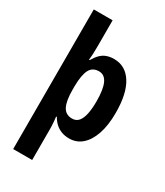

<svg xmlns="http://www.w3.org/2000/svg" viewBox="-241 -855 1022 1191"><g transform="rotate(30 270.0 -260.0)"><path d="M502 -272Q502 -183 480.5 -120Q459 -57 420.5 -23.5Q382 10 330 10Q300 10 275.5 1Q251 -8 231.5 -25.5Q212 -43 198 -68H193Q195 -50 196.5 -33.5Q198 -17 198.5 -3.5Q199 10 199 20V240H63V-760H198V-574Q198 -548 197 -522.5Q196 -497 193 -475H198Q215 -504 233 -522Q251 -540 274.5 -548.5Q298 -557 327 -557Q409 -557 455.5 -483.5Q502 -410 502 -272ZM363 -273Q363 -360 343.5 -402Q324 -444 284 -444Q238 -444 218.5 -406.5Q199 -369 198 -288V-264Q198 -183 218 -144.5Q238 -106 284 -106Q313 -106 330 -126Q347 -146 355 -183.5Q363 -221 363 -273Z"/></g></svg>

Font: Noto Sans Condensed
Style: Regular
Weight: 400
Width: 3
Version: Version 2.013